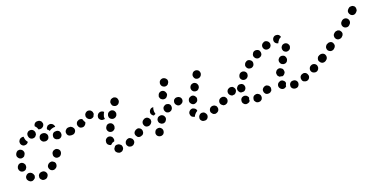

<svg xmlns="http://www.w3.org/2000/svg" viewBox="-32 -644 2035 1029"><g transform="rotate(-20 985.5 -129.0)"><path d="M121 15Q127 7 125 -2Q124 -6 121 -10Q119 -14 115 -16Q111 -19 107 -19Q102 -20 98 -19Q97 -19 96 -19Q92 -18 88 -16Q85 -13 82 -10Q79 -6 79 -2Q78 3 78 7Q80 16 88 22Q96 27 105 25Q106 25 107 25Q116 23 121 15ZM45 7Q41 9 37 10Q32 10 28 9Q24 7 20 4Q19 3 18 2Q15 -1 13 -5Q11 -9 11 -13Q11 -18 12 -22Q14 -26 17 -29Q23 -36 33 -37Q42 -37 49 -31Q49 -30 50 -30Q53 -27 55 -23Q57 -19 58 -14Q58 -13 58 -12Q58 -11 58 -10Q57 -8 56 -6Q56 -5 56 -5Q56 -3 55 -1Q53 1 52 2Q49 5 45 7ZM188 -29Q189 -38 183 -45Q180 -48 176 -50Q172 -53 167 -53Q163 -53 159 -52Q154 -50 151 -48L149 -46Q142 -40 141 -31Q141 -22 147 -14Q150 -11 154 -9Q158 -7 162 -7Q166 -6 171 -8Q175 -9 178 -12L180 -13Q187 -19 188 -29ZM-7 -62Q-13 -69 -13 -78V-80Q-12 -89 -5 -96Q1 -102 11 -102Q15 -102 19 -100Q23 -98 26 -95Q29 -91 31 -87Q33 -83 32 -78V-76Q32 -72 30 -68Q28 -64 25 -61Q24 -59 22 -58Q21 -57 19 -57Q18 -56 16 -56Q14 -55 13 -55Q11 -55 9 -55Q0 -55 -7 -62ZM233 -82Q234 -87 233 -91Q232 -95 229 -99Q226 -103 222 -105Q214 -110 205 -107Q196 -105 191 -97L190 -95Q188 -91 188 -87Q187 -82 188 -78Q189 -74 192 -70Q195 -67 198 -64Q206 -60 215 -62Q224 -64 229 -72L230 -74Q233 -78 233 -82ZM4 -139Q8 -130 16 -126Q20 -124 25 -124Q29 -124 34 -126Q38 -127 41 -130Q44 -134 46 -138L47 -140Q51 -148 47 -157Q44 -165 35 -169Q31 -171 27 -171Q22 -171 18 -170Q14 -168 11 -165Q8 -162 6 -158L5 -156Q1 -147 4 -139ZM334 -155Q341 -161 341 -171Q341 -180 335 -187Q328 -193 319 -194H317Q307 -194 301 -187Q294 -181 294 -171Q294 -162 300 -155Q307 -149 316 -149H318Q328 -148 334 -155ZM261 -158Q268 -164 269 -173Q270 -182 265 -190Q259 -197 250 -198H248Q238 -199 231 -194Q224 -188 223 -179Q221 -169 227 -162Q233 -155 242 -154L244 -153Q254 -152 261 -158ZM188 -169Q196 -173 198 -182Q201 -191 196 -200Q191 -208 183 -210L180 -211Q171 -213 163 -209Q155 -204 153 -195Q150 -186 155 -178Q159 -170 168 -167H170Q179 -164 188 -169ZM74 -229Q67 -231 61 -229Q55 -228 50 -223L49 -222Q46 -218 44 -214Q43 -210 43 -206Q43 -201 45 -197Q46 -193 50 -190Q56 -183 66 -184Q75 -184 81 -190L83 -192Q84 -193 84 -194Q85 -195 86 -195Q83 -198 81 -202Q76 -209 75 -218Q74 -221 74 -224Q74 -227 74 -229ZM106 -207Q98 -213 97 -222Q96 -224 96 -226Q96 -230 97 -235Q98 -239 101 -242Q104 -246 108 -248Q112 -250 117 -250Q126 -251 133 -245Q140 -239 141 -230Q142 -227 141 -224Q141 -221 140 -218Q139 -217 139 -216Q136 -213 134 -210Q132 -207 129 -206Q126 -204 123 -204Q114 -202 106 -207ZM205 -223Q205 -225 206 -226Q206 -228 206 -230Q210 -234 213 -239Q214 -240 215 -241Q216 -242 217 -242Q226 -246 234 -244Q243 -241 248 -233Q248 -231 249 -230Q250 -228 251 -225Q251 -223 251 -221H250Q242 -222 233 -219Q224 -217 217 -211Q216 -211 216 -210Q216 -210 216 -211Q212 -218 205 -223ZM162 -239Q164 -238 166 -238Q168 -238 170 -237Q171 -237 172 -237Q181 -237 188 -243Q195 -249 196 -259Q196 -263 194 -267Q193 -272 190 -275Q187 -278 183 -280Q179 -282 174 -282Q173 -282 172 -282Q163 -283 156 -277Q149 -270 149 -261Q155 -256 159 -248Q161 -244 162 -239Z M543 25Q534 29 525 27Q524 26 524 26Q515 23 510 15Q506 6 509 -3Q511 -7 514 -10Q516 -14 520 -16Q524 -18 529 -18Q533 -18 538 -17Q538 -17 538 -17Q543 -15 546 -12Q550 -10 552 -6Q552 -4 553 -3Q553 -2 554 -1Q554 2 554 4Q555 6 554 8Q554 10 554 11Q551 20 543 25ZM621 2Q624 -7 620 -15Q619 -19 615 -22Q612 -25 608 -27Q604 -29 599 -29Q595 -28 591 -27L589 -26Q581 -22 578 -14Q574 -5 578 4Q580 8 583 11Q586 14 590 15Q595 17 599 17Q603 17 608 15H609Q617 11 621 2ZM684 -33Q686 -42 682 -50Q679 -54 676 -57Q672 -59 668 -61Q664 -62 659 -61Q655 -60 651 -58L650 -57Q642 -53 639 -44Q637 -35 642 -27Q644 -23 647 -20Q651 -17 655 -16Q660 -15 664 -16Q668 -16 672 -19H674Q682 -24 684 -33ZM488 -32Q485 -34 482 -38Q480 -42 479 -46Q479 -51 480 -55V-56Q482 -65 490 -70Q498 -75 507 -73Q512 -72 515 -69Q519 -67 521 -63Q523 -59 524 -54Q525 -50 524 -46L523 -44Q523 -43 523 -42Q522 -41 522 -40Q516 -38 510 -36Q504 -32 499 -27Q498 -27 497 -28Q497 -28 496 -28Q492 -29 488 -32ZM744 -73Q745 -82 740 -90Q737 -93 734 -96Q730 -98 725 -99Q721 -100 717 -99Q712 -98 709 -95L707 -94Q700 -89 698 -80Q697 -71 702 -63Q704 -59 708 -57Q712 -54 716 -54Q721 -53 725 -54Q730 -55 733 -57L734 -58Q742 -64 744 -73ZM506 -108Q509 -99 517 -95Q526 -91 535 -94Q543 -97 548 -105V-107Q552 -115 549 -124Q546 -133 538 -137Q529 -141 520 -138Q512 -135 508 -126L507 -125Q503 -116 506 -108ZM338 -155Q345 -162 345 -171Q345 -176 343 -180Q341 -184 338 -187Q335 -190 331 -192Q327 -194 322 -194L321 -193Q312 -193 305 -187Q298 -180 299 -171Q299 -166 300 -162Q302 -158 305 -155Q308 -152 313 -150Q317 -148 321 -149H323Q332 -149 338 -155ZM538 -171Q541 -162 549 -158Q553 -156 557 -155Q562 -155 566 -156Q570 -157 574 -160Q577 -163 580 -166V-168Q583 -172 583 -176Q584 -180 582 -185Q581 -189 578 -193Q576 -196 572 -198Q564 -203 555 -200Q546 -198 541 -190L540 -188Q536 -180 538 -171ZM408 -181Q411 -185 411 -190Q410 -192 408 -194Q408 -196 407 -197Q403 -203 402 -210Q396 -214 389 -214Q382 -214 376 -210L374 -209Q367 -204 365 -195Q364 -186 369 -178Q374 -170 383 -169Q393 -167 400 -172L401 -173Q406 -176 408 -181ZM525 -206Q522 -210 517 -212Q512 -214 507 -214H506Q496 -213 490 -206Q484 -199 484 -190Q484 -181 491 -175Q498 -168 507 -169H509Q511 -169 512 -169Q514 -169 516 -170Q514 -177 515 -183Q517 -192 521 -199V-201Q523 -203 525 -206ZM450 -196Q446 -195 441 -196Q437 -197 433 -200Q430 -202 427 -206Q427 -207 426 -208Q424 -212 423 -216Q423 -221 424 -225Q425 -230 428 -233Q431 -237 435 -239Q443 -244 452 -241Q461 -239 465 -231Q465 -230 466 -230Q468 -227 468 -223Q469 -219 469 -216Q466 -211 464 -206Q464 -204 463 -203Q462 -202 461 -201Q460 -200 458 -199Q455 -197 450 -196ZM573 -242Q573 -237 574 -233Q575 -229 577 -225Q580 -221 584 -219Q592 -214 601 -216Q610 -218 615 -226L616 -228Q618 -231 619 -236Q619 -240 618 -245Q617 -249 615 -253Q612 -256 608 -259Q604 -261 600 -262Q595 -262 591 -261Q587 -260 583 -258Q579 -255 577 -251L576 -250Q574 -246 573 -242Z M1033 15Q1039 8 1039 -2Q1038 -6 1036 -10Q1034 -14 1031 -17Q1028 -20 1023 -22Q1019 -23 1015 -23H1014Q1005 -22 999 -15Q993 -8 993 1Q993 6 995 10Q997 14 1001 17Q1004 20 1008 21Q1013 22 1017 22H1018Q1027 22 1033 15ZM789 -2Q790 -7 788 -11Q787 -15 784 -18Q781 -22 777 -24Q773 -26 768 -26Q764 -26 760 -25Q756 -23 752 -21Q749 -18 747 -14V-13Q742 -5 745 4Q748 13 757 17Q761 19 765 19Q770 20 774 18Q778 17 782 14Q785 11 787 7V6Q789 2 789 -2ZM1103 -6Q1107 -15 1104 -23Q1103 -28 1100 -31Q1097 -34 1093 -36Q1089 -38 1084 -38Q1080 -39 1075 -37Q1066 -34 1062 -25Q1058 -17 1061 -8Q1063 -4 1066 -1Q1069 3 1073 5Q1077 6 1081 7Q1086 7 1090 5Q1099 2 1103 -6ZM963 -19Q959 -21 956 -24Q954 -28 952 -32Q951 -36 951 -41Q952 -50 959 -56Q966 -62 976 -62Q980 -61 984 -59Q988 -57 991 -54Q993 -51 995 -48Q996 -44 996 -41Q988 -37 982 -30Q976 -24 973 -16Q973 -16 973 -16Q972 -16 972 -16Q967 -17 963 -19ZM1167 -36Q1170 -45 1166 -53Q1164 -57 1161 -60Q1158 -63 1153 -64Q1149 -66 1145 -65Q1140 -65 1136 -63Q1127 -59 1124 -50Q1121 -41 1125 -33Q1127 -29 1131 -26Q1134 -23 1138 -21Q1143 -20 1147 -20Q1152 -21 1156 -23Q1164 -27 1167 -36ZM824 -66Q822 -76 815 -81Q807 -87 798 -85Q789 -84 783 -77V-76Q777 -69 779 -59Q780 -50 788 -45Q791 -42 795 -41Q800 -40 804 -40Q809 -41 813 -43Q816 -46 819 -49V-50Q825 -57 824 -66ZM1228 -73Q1230 -82 1224 -90Q1222 -94 1218 -96Q1214 -98 1210 -99Q1205 -100 1201 -99Q1197 -98 1193 -95H1192Q1185 -90 1183 -80Q1182 -71 1187 -64Q1190 -60 1193 -58Q1197 -55 1202 -54Q1206 -54 1210 -55Q1215 -56 1218 -58L1219 -59Q1226 -64 1228 -73ZM741 -65Q744 -69 745 -73Q745 -78 745 -82Q744 -87 741 -90Q736 -98 726 -100Q717 -101 710 -96L709 -95Q702 -90 700 -81Q698 -72 704 -64Q709 -57 718 -55Q727 -53 735 -59Q739 -61 741 -65ZM973 -96Q977 -87 985 -83Q994 -79 1002 -83Q1011 -86 1015 -94V-95Q1019 -104 1016 -112Q1012 -121 1004 -125Q995 -129 987 -125Q978 -122 974 -114V-113Q970 -105 973 -96ZM863 -89H862Q854 -84 845 -87Q836 -89 832 -98Q830 -102 829 -106Q829 -110 830 -115Q831 -119 834 -123Q837 -126 841 -128Q849 -133 858 -130Q867 -128 872 -120Q872 -119 873 -118Q873 -117 873 -116Q874 -114 874 -113Q875 -106 872 -99Q869 -93 863 -89ZM769 -97Q766 -98 764 -100Q762 -101 760 -104Q754 -111 755 -120Q756 -129 763 -135L764 -136Q767 -139 772 -140Q777 -141 781 -140Q777 -132 777 -124Q776 -114 779 -106Q780 -104 780 -103Q779 -102 778 -102Q778 -102 778 -101Q773 -100 769 -97ZM918 -102Q927 -103 934 -109Q941 -116 941 -125Q941 -134 934 -141Q927 -147 918 -147H917Q913 -147 909 -146Q905 -144 901 -141Q898 -138 897 -134Q895 -129 895 -125Q895 -116 902 -109Q908 -102 917 -102ZM1003 -168Q1003 -163 1004 -159Q1005 -154 1008 -151Q1011 -147 1015 -145Q1023 -141 1032 -143Q1041 -146 1045 -154L1046 -155Q1048 -159 1048 -163Q1049 -168 1047 -172Q1046 -176 1043 -180Q1041 -183 1037 -185Q1029 -190 1020 -187Q1011 -185 1006 -176Q1004 -172 1003 -168ZM828 -184Q828 -180 830 -175Q831 -171 834 -168Q837 -165 841 -163Q850 -159 859 -162Q867 -165 871 -174H872Q876 -183 872 -191Q869 -200 861 -204Q852 -208 844 -205Q835 -202 831 -193Q829 -189 828 -184ZM1038 -219Q1040 -210 1048 -205Q1056 -201 1065 -203Q1074 -206 1079 -214V-215Q1084 -223 1081 -232Q1079 -241 1071 -245Q1062 -250 1053 -247Q1045 -245 1040 -236Q1035 -228 1038 -219ZM859 -238Q862 -229 871 -225Q879 -221 888 -224Q897 -227 900 -236H901Q905 -245 902 -254Q898 -262 890 -266Q881 -270 873 -267Q864 -264 860 -256V-255Q856 -247 859 -238Z M1335 24Q1339 22 1342 18Q1344 14 1345 10Q1346 6 1345 1Q1344 -8 1336 -13Q1328 -19 1319 -17Q1314 -16 1310 -14Q1307 -11 1304 -8Q1302 -4 1301 1Q1300 5 1300 9Q1301 14 1304 17Q1306 21 1310 24Q1313 26 1318 27Q1322 28 1327 27Q1332 27 1335 24ZM1544 24Q1548 22 1551 18Q1553 15 1555 10Q1556 6 1556 2Q1555 -8 1547 -14Q1540 -19 1531 -18H1530Q1526 -18 1522 -16Q1518 -14 1515 -10Q1512 -7 1511 -2Q1510 2 1510 6Q1511 16 1518 21Q1526 27 1535 26Q1540 26 1544 24ZM1264 14Q1260 15 1255 15Q1251 14 1247 12Q1243 9 1241 6Q1240 5 1240 5Q1235 -3 1237 -12Q1238 -21 1246 -27Q1250 -29 1254 -30Q1258 -31 1263 -30Q1267 -29 1271 -27Q1275 -24 1277 -21Q1277 -21 1277 -21Q1279 -19 1280 -16Q1281 -14 1281 -12Q1279 -8 1278 -4Q1278 1 1278 5Q1276 7 1275 8Q1274 10 1272 11Q1268 13 1264 14ZM1620 -4Q1624 -12 1620 -21Q1617 -30 1609 -34Q1600 -38 1592 -34H1591Q1582 -31 1578 -22Q1575 -14 1578 -5Q1579 -1 1582 2Q1585 6 1590 7Q1594 9 1598 9Q1603 10 1607 8Q1616 5 1620 -4ZM1465 5Q1456 2 1452 -6Q1452 -7 1451 -7Q1447 -16 1450 -24Q1453 -33 1462 -37Q1466 -39 1470 -40Q1474 -40 1479 -39Q1483 -37 1486 -34Q1490 -31 1492 -27Q1492 -27 1492 -27Q1493 -25 1493 -23Q1494 -21 1494 -19Q1491 -14 1489 -8Q1488 -5 1488 -1Q1487 0 1485 1Q1484 2 1482 3Q1474 8 1465 5ZM1405 -6Q1407 -10 1408 -14Q1409 -19 1409 -23Q1408 -27 1406 -31Q1401 -39 1392 -42Q1383 -44 1375 -39Q1371 -37 1368 -33Q1365 -30 1364 -25Q1363 -21 1364 -17Q1364 -12 1367 -8Q1371 0 1380 2Q1389 4 1398 0V-1Q1402 -3 1405 -6ZM1679 -27Q1682 -30 1683 -35Q1685 -39 1684 -43Q1684 -48 1682 -52Q1678 -60 1669 -63Q1660 -66 1651 -61Q1643 -57 1640 -48Q1637 -39 1641 -31Q1646 -22 1655 -20Q1664 -17 1672 -21Q1676 -23 1679 -27ZM1244 -57Q1241 -60 1239 -64Q1237 -68 1236 -72Q1236 -77 1237 -81V-82Q1239 -86 1242 -89Q1245 -93 1249 -95Q1253 -97 1257 -97Q1262 -97 1266 -96Q1275 -93 1279 -85Q1283 -76 1280 -68V-67Q1278 -62 1274 -58Q1270 -54 1265 -53Q1259 -53 1252 -53Q1252 -53 1252 -53Q1252 -53 1252 -53Q1247 -54 1244 -57ZM1743 -73Q1744 -82 1739 -90Q1737 -93 1733 -96Q1729 -98 1725 -99Q1720 -100 1716 -99Q1711 -98 1708 -95H1707Q1700 -90 1698 -80Q1696 -71 1702 -64Q1704 -60 1708 -57Q1712 -55 1716 -54Q1721 -53 1725 -54Q1729 -55 1733 -58Q1741 -64 1743 -73ZM1219 -96Q1217 -97 1215 -98Q1213 -99 1210 -99Q1206 -100 1202 -99Q1197 -98 1194 -96L1193 -95Q1189 -93 1187 -89Q1185 -85 1184 -81Q1183 -77 1184 -72Q1185 -68 1188 -64Q1190 -60 1194 -58Q1198 -56 1202 -55Q1206 -54 1210 -55Q1214 -55 1217 -57Q1214 -64 1214 -72Q1213 -80 1216 -88V-89Q1217 -92 1219 -96ZM1462 -84Q1462 -88 1464 -92L1465 -93Q1469 -101 1478 -104Q1487 -107 1495 -102Q1499 -100 1502 -97Q1505 -93 1506 -89Q1507 -85 1507 -80Q1507 -76 1505 -72L1504 -71Q1502 -67 1497 -63Q1493 -60 1487 -59Q1486 -60 1486 -60Q1480 -62 1473 -62Q1470 -64 1467 -68Q1464 -71 1463 -75Q1462 -79 1462 -84ZM1270 -131Q1271 -122 1278 -116Q1285 -110 1295 -111Q1304 -112 1310 -119Q1316 -126 1316 -136Q1315 -145 1308 -151Q1300 -157 1291 -156Q1282 -155 1276 -148Q1270 -140 1270 -131ZM1498 -136Q1500 -127 1507 -122Q1515 -117 1524 -118Q1534 -120 1539 -128V-129Q1544 -136 1542 -145Q1540 -155 1533 -160Q1529 -162 1524 -163Q1520 -164 1516 -163Q1511 -162 1508 -160Q1504 -157 1501 -153Q1496 -145 1498 -136ZM1320 -183Q1319 -174 1325 -166Q1330 -159 1340 -158Q1349 -156 1356 -162H1357Q1364 -168 1365 -177Q1367 -186 1361 -194Q1355 -201 1346 -203Q1337 -204 1330 -198H1329Q1322 -192 1320 -183ZM1536 -202Q1535 -197 1536 -193Q1537 -189 1539 -185Q1542 -181 1546 -179Q1553 -174 1562 -176Q1572 -178 1577 -186Q1579 -190 1580 -194Q1581 -199 1580 -203Q1579 -207 1576 -211Q1574 -215 1570 -217Q1562 -222 1553 -220Q1544 -218 1539 -210Q1536 -206 1536 -202ZM1379 -223Q1376 -214 1381 -206Q1385 -198 1394 -195Q1403 -192 1411 -197H1412Q1420 -201 1423 -210Q1425 -219 1421 -228Q1417 -236 1408 -238Q1399 -241 1390 -237Q1382 -232 1379 -223ZM1443 -254Q1439 -246 1442 -237Q1445 -228 1453 -224Q1462 -220 1471 -223Q1475 -224 1479 -227Q1482 -230 1484 -234Q1486 -238 1486 -243Q1487 -247 1485 -251Q1482 -260 1474 -264Q1466 -269 1457 -266L1456 -265Q1447 -262 1443 -254ZM1516 -273Q1523 -279 1532 -278Q1540 -278 1546 -273Q1551 -268 1553 -260Q1548 -258 1544 -255Q1537 -250 1533 -242H1532Q1530 -238 1528 -233Q1519 -234 1513 -241Q1507 -248 1508 -257Q1509 -267 1516 -273Z M1743 -66Q1746 -70 1746 -74Q1747 -79 1746 -83Q1745 -87 1743 -91Q1737 -99 1728 -100Q1719 -102 1711 -96L1708 -94Q1704 -91 1702 -88Q1700 -84 1699 -79Q1698 -75 1699 -71Q1700 -66 1703 -63Q1708 -55 1717 -53Q1726 -52 1734 -57L1737 -60Q1741 -62 1743 -66ZM1808 -118Q1809 -127 1804 -135Q1799 -143 1789 -144Q1780 -145 1773 -140L1769 -138Q1762 -132 1760 -123Q1759 -114 1764 -106Q1770 -99 1779 -97Q1788 -96 1796 -101L1799 -104Q1806 -109 1808 -118ZM1869 -163Q1870 -173 1864 -180Q1862 -184 1858 -186Q1854 -188 1850 -189Q1845 -189 1841 -188Q1836 -187 1833 -185L1830 -182Q1822 -177 1821 -167Q1820 -158 1825 -151Q1831 -143 1840 -142Q1849 -141 1857 -146L1860 -149Q1867 -154 1869 -163ZM1928 -211Q1929 -220 1923 -228Q1917 -235 1908 -236Q1899 -237 1891 -231L1888 -228Q1881 -222 1880 -213Q1879 -204 1885 -196Q1891 -189 1901 -188Q1910 -187 1917 -193L1920 -196Q1927 -202 1928 -211ZM1983 -255Q1984 -259 1984 -264Q1984 -268 1983 -272Q1981 -277 1978 -280Q1974 -283 1970 -285Q1966 -286 1962 -286Q1957 -286 1953 -285Q1949 -283 1946 -280L1943 -277Q1936 -270 1936 -261Q1937 -252 1943 -245Q1950 -238 1959 -238Q1968 -238 1975 -245L1978 -248Q1981 -251 1983 -255Z"/></g></svg>

Font: FRB American Cursive Guidelines Dotted Extrabold
Style: Bold Italic
Weight: 800
Italic angle: -25°
Version: Version 2.0;Modular Font Editor K font №1